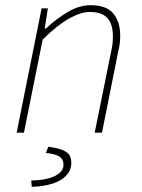

<svg xmlns="http://www.w3.org/2000/svg" viewBox="-20 -510 544 738"><path d="M44 0 140 -478H164L152 -400H156Q198 -439 241.5 -464.5Q285 -490 328 -490Q390 -490 416 -457.5Q442 -425 442 -374Q442 -356 440.5 -343.5Q439 -331 434 -310L372 0H344L406 -306Q411 -329 412.5 -342Q414 -355 414 -370Q414 -417 393 -440.5Q372 -464 324 -464Q291 -464 246 -439Q201 -414 144 -358L72 0ZM102 208 100 184Q162 182 193 165.5Q224 149 224 124Q224 101 207 91Q190 81 156 78L166 54Q202 59 221 67Q240 75 247 86.5Q254 98 254 116Q254 144 235 164.5Q216 185 181.5 196Q147 207 102 208Z"/></svg>

Font: Source Sans 3 VF
Style: Italic
Weight: 200
Italic angle: -11°
Designer: Paul D. Hunt
Foundry: Adobe Systems Incorporated
Version: Version 3.042;hotconv 1.0.118;makeotfexe 2.5.65603